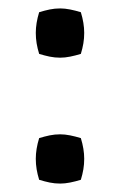

<svg xmlns="http://www.w3.org/2000/svg" viewBox="-20 -434 295 456"><path d="M123 -115Q134 -115 146.5 -112.5Q159 -110 172 -106Q180 -80 180 -57Q180 -44 178 -32Q176 -20 172 -7Q159 -3 146.5 -0.5Q134 2 123 2Q110 2 98 -0.5Q86 -3 73 -7Q69 -20 67 -32Q65 -44 65 -57Q65 -80 73 -106Q86 -110 98 -112.5Q110 -115 123 -115ZM123 -414Q134 -414 146.5 -411.5Q159 -409 172 -405Q180 -379 180 -356Q180 -343 178 -331Q176 -319 172 -306Q159 -302 146.5 -299.5Q134 -297 123 -297Q110 -297 98 -299.5Q86 -302 73 -306Q69 -319 67 -331Q65 -343 65 -356Q65 -379 73 -405Q86 -409 98 -411.5Q110 -414 123 -414Z"/></svg>

Font: Ruwudu
Style: Regular
Weight: 400
Designer: Becca Hirsbrunner Spalinger
Foundry: SIL International
Version: Version 3.000